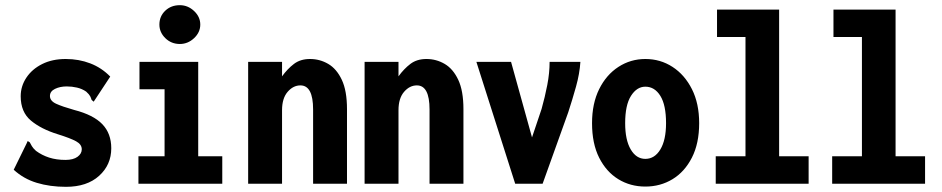

<svg xmlns="http://www.w3.org/2000/svg" viewBox="-20 -710 3640 742"><path d="M235 12Q173 12 122 -3.5Q71 -19 33 -54L83 -156L87 -165L95 -160Q99 -153 103 -145.5Q107 -138 119 -127Q142 -110 170 -101Q198 -92 233 -92Q263 -92 279.5 -104Q296 -116 296 -133Q296 -152 274 -164Q252 -176 204 -191Q139 -211 99.5 -244Q60 -277 60 -338Q60 -377 82 -410Q104 -443 143 -462.5Q182 -482 234 -482Q285 -482 329 -465Q373 -448 406 -414L348 -326L342 -317L334 -324Q332 -331 328.5 -338Q325 -345 313 -356Q297 -367 277.5 -371.5Q258 -376 238 -376Q212 -376 192.5 -366.5Q173 -357 173 -339Q173 -320 197 -309Q221 -298 267 -285Q341 -266 375.5 -230Q410 -194 410 -137Q410 -73 363 -30.5Q316 12 235 12Z M515 0V-106H616V-365H519V-471H746V-106H839V0ZM675 -540Q642 -540 619 -562.5Q596 -585 596 -615Q596 -647 618.5 -668.5Q641 -690 675 -690Q706 -690 730 -667.5Q754 -645 754 -615Q754 -585 730 -562.5Q706 -540 675 -540Z M939 0V-471H1070V-415Q1091 -444 1116 -463Q1141 -482 1178 -482Q1216 -482 1248.5 -463Q1281 -444 1301 -401.5Q1321 -359 1321 -288V0H1190V-287Q1190 -380 1141 -380Q1113 -380 1091.5 -355Q1070 -330 1070 -284V0Z M1389 0V-471H1520V-415Q1541 -444 1566 -463Q1591 -482 1628 -482Q1666 -482 1698.5 -463Q1731 -444 1751 -401.5Q1771 -359 1771 -288V0H1640V-287Q1640 -380 1591 -380Q1563 -380 1541.5 -355Q1520 -330 1520 -284V0Z M1971 0 1821 -471H1955L2036 -179L2073 -289Q2086 -335 2095 -381.5Q2104 -428 2104 -471H2223Q2220 -425 2206 -375Q2192 -325 2176 -276L2077 0Z M2474 11Q2416 11 2369.5 -17.5Q2323 -46 2295.5 -100.5Q2268 -155 2268 -234Q2268 -310 2295.5 -365.5Q2323 -421 2370 -451.5Q2417 -482 2474 -482Q2532 -482 2579 -451.5Q2626 -421 2654 -365.5Q2682 -310 2682 -234Q2682 -156 2654 -101Q2626 -46 2579 -17.5Q2532 11 2474 11ZM2474 -96Q2510 -96 2532 -132.5Q2554 -169 2554 -234Q2554 -304 2532 -339.5Q2510 -375 2474 -375Q2441 -375 2418.5 -339.5Q2396 -304 2396 -234Q2396 -169 2417.5 -132.5Q2439 -96 2474 -96Z M2746 0V-106H2861V-567H2751V-673H2991V-106H3105V0Z M3196 0V-106H3311V-567H3201V-673H3441V-106H3555V0Z"/></svg>

Font: Inconsolata SemiCondensed Black
Style: Regular
Weight: 900
Width: 4
Monospace: yes
Designer: Raph Levien, Cyreal, Brenton Simpson
Foundry: Raph Levien, Cyreal, Google
Version: Version 3.001; ttfautohint (v1.8.2.53-6de2)